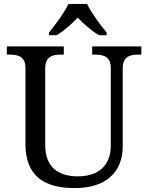

<svg xmlns="http://www.w3.org/2000/svg" viewBox="-20 -951 757 981"><path d="M230 -784V-771H269C307 -793 347 -829 377 -861C407 -829 448 -793 486 -771H525V-784C494 -822 446 -886 425 -931H330C309 -886 261 -822 230 -784ZM362 10C521 10 607 -71 607 -204V-600C607 -663 644 -672 689 -672H702V-714H451V-672H464C508 -672 546 -663 546 -604V-206C546 -115 493 -50 378 -50C281 -50 211 -94 211 -210V-600C211 -663 248 -672 293 -672H306V-714H15V-672H28C72 -672 110 -663 110 -604V-216C110 -53 204 10 362 10Z"/></svg>

Font: Noto Serif Balinese
Style: Regular
Weight: 400
Designer: Monotype Design Team
Foundry: Monotype Imaging Inc.
Version: Version 2.005